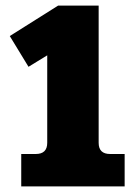

<svg xmlns="http://www.w3.org/2000/svg" viewBox="-20 -667 481 687"><path d="M56 -116H108Q149 -116 149 -156V-469L82 -428L15 -538L188 -647H333V-156Q333 -116 374 -116H426V0H56Z"/></svg>

Font: Pridi
Style: Bold
Weight: 700
Designer: Katatrad Team
Foundry: CadsonDemak
Version: Version 1.001